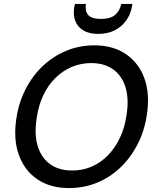

<svg xmlns="http://www.w3.org/2000/svg" viewBox="-20 -942 797 974"><path d="M330 12Q235 12 169.5 -32.5Q104 -77 75.5 -156.5Q47 -236 63 -341Q75 -422 110 -490Q145 -558 197.5 -607.5Q250 -657 316.5 -684.5Q383 -712 458 -712Q554 -712 619.5 -667Q685 -622 713 -543Q741 -464 725 -360Q713 -278 678 -210Q643 -142 590.5 -92Q538 -42 472 -15Q406 12 330 12ZM346 -77Q399 -77 444.5 -96.5Q490 -116 526.5 -153Q563 -190 588 -242Q613 -294 622 -359Q635 -441 616.5 -500Q598 -559 553.5 -590.5Q509 -622 442 -622Q390 -622 344 -602.5Q298 -583 261 -546.5Q224 -510 199.5 -458.5Q175 -407 166 -342Q153 -259 171.5 -200Q190 -141 234.5 -109Q279 -77 346 -77ZM478 -770Q431 -770 402 -788Q373 -806 361.5 -837Q350 -868 357 -908L360 -922H416Q410 -887 427 -866.5Q444 -846 492 -846Q540 -846 564 -866.5Q588 -887 595 -922H652L649 -907Q642 -868 619 -836.5Q596 -805 560.5 -787.5Q525 -770 478 -770Z"/></svg>

Font: DM Sans 10pt Medium
Style: Italic
Weight: 500
Italic angle: -10°
Version: Version 4.004;gftools[0.9.30]